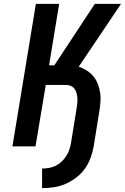

<svg xmlns="http://www.w3.org/2000/svg" viewBox="-20 -755 644 990"><path d="M197 215V114Q214 114 232 111Q250 108 266.5 100Q283 92 297 79Q311 66 321 50.5Q331 35 337 17.5Q343 0 346 -17L375 -196Q377 -209 378.5 -222.5Q380 -236 379 -248.5Q378 -261 375 -273.5Q372 -286 365 -296Q358 -306 346.5 -311.5Q335 -317 322 -317H216L163 0H44L165 -735H285L233 -418H260L469 -735H604L386 -411Q408 -404 427.5 -391.5Q447 -379 461.5 -361.5Q476 -344 484.5 -322Q493 -300 496.5 -276.5Q500 -253 498 -228.5Q496 -204 492 -180L463 0Q458 29 447 59Q436 89 417.5 115Q399 141 372.5 161Q346 181 317 193.5Q288 206 257.5 210.5Q227 215 197 215Z"/></svg>

Font: Iosevka SS04 Extended Oblique
Style: Bold
Weight: 700
Width: 7
Italic angle: -9°
Monospace: yes
Designer: Belleve Invis
Foundry: Belleve Invis
Version: Version 19.0.0; ttfautohint (v1.8.4)